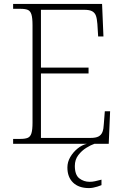

<svg xmlns="http://www.w3.org/2000/svg" viewBox="-20 -734 633 980"><path d="M47 0V-25H84Q108 -25 121.5 -30.5Q135 -36 140.5 -54Q146 -72 146 -108V-605Q146 -642 140.5 -660Q135 -678 122 -683.5Q109 -689 84 -689H47V-714H501L508 -548H481L477 -612Q475 -639 469.5 -654Q464 -669 450.5 -676.5Q437 -684 410 -684H189V-389H432V-359H189V-30H442Q469 -30 483 -37.5Q497 -45 503 -60.5Q509 -76 510 -102L515 -166H542L535 0ZM434 226Q382 226 353 198Q324 170 324 121Q324 93 338.5 68Q353 43 375.5 24.5Q398 6 423 0H462Q444 6 420.5 20.5Q397 35 379.5 58Q362 81 362 113Q362 159 385 176.5Q408 194 437 194Q452 194 465 191Q478 188 498 183V211Q488 215 477 218.5Q466 222 455 224Q444 226 434 226Z"/></svg>

Font: Noto Serif Khmer ExtraLight
Style: Regular
Weight: 250
Version: Version 2.003